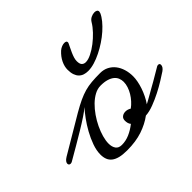

<svg xmlns="http://www.w3.org/2000/svg" viewBox="-178 -854 1061 1061"><g transform="rotate(-45 352.5 -323.0)"><path d="M458.5 -397Q486.3 -397 508.1 -385.7Q529.8 -374.5 544.7 -355.2Q559.6 -335.9 567.4 -310.1Q575.2 -284.2 575.2 -254.9Q575.2 -237.8 571.3 -217.3Q567.4 -196.8 560.1 -175Q552.7 -153.3 542.2 -131.8Q531.7 -110.4 519 -92.3Q528.3 -97.2 541.5 -104.5Q554.7 -111.8 569.6 -120.4Q584.5 -128.9 600.8 -138.2Q617.2 -147.5 632.8 -156.2L708.5 -200.7Q711.9 -202.6 717.8 -202.6Q729 -202.6 729 -190.9Q729 -174.8 708.5 -160.2Q690.9 -148.4 662.6 -130.9Q634.3 -113.3 601.3 -96.4Q568.4 -79.6 534.4 -66.7Q500.5 -53.7 471.2 -51.8Q433.1 -23.4 381.8 -6.1Q330.6 11.2 262.2 11.2Q228.5 11.2 205.3 5.4Q182.1 -0.5 168 -11.7Q153.8 -22.9 147.5 -39.3Q141.1 -55.7 141.1 -77.1Q141.1 -108.4 153.8 -144Q166.5 -179.7 185.3 -213.6Q204.1 -247.6 225.6 -276.9Q247.1 -306.2 264.6 -325.2Q249 -311.5 220.5 -292.5Q191.9 -273.4 156 -251.7Q120.1 -230 79.8 -206.5Q39.6 -183.1 0 -160.2Q-5.9 -157.7 -10.7 -157.7Q-17.1 -157.7 -20.5 -161.4Q-23.9 -165 -23.9 -170.9Q-23.9 -177.7 -18.3 -185.3Q-12.7 -192.9 0 -200.7Q74.2 -244.1 126.5 -275.6Q178.7 -307.1 216.8 -329.1Q254.9 -351.1 283.2 -364.3Q311.5 -377.4 337.6 -384.8Q363.8 -392.1 392.1 -394.5Q420.4 -397 458.5 -397ZM263.2 -30.8Q293.9 -30.8 323.2 -43.5Q352.5 -56.2 380.4 -78.1Q374 -85.4 371.6 -94.7Q369.1 -104 369.1 -113.8Q369.1 -130.9 380.4 -139.4Q391.6 -147.9 407.2 -147.9Q423.8 -147.9 439.5 -138.2Q455.1 -149.4 469.2 -165Q483.4 -180.7 493.9 -198.2Q504.4 -215.8 510.5 -234.4Q516.6 -252.9 516.6 -270.5Q516.6 -285.6 511 -299.6Q505.4 -313.5 492.9 -323.7Q480.5 -334 460.2 -340.1Q439.9 -346.2 411.1 -346.2Q387.2 -346.2 363.5 -333.5Q339.8 -320.8 318.1 -299.6Q296.4 -278.3 277.6 -251.2Q258.8 -224.1 245.1 -195.3Q231.4 -166.5 223.6 -138.7Q215.8 -110.8 215.8 -87.9Q215.8 -62.5 227.1 -46.6Q238.3 -30.8 263.2 -30.8ZM394.5 -637.7Q404.3 -646 415.5 -650.4Q426.8 -654.8 436 -654.8Q443.8 -654.8 448.5 -652.1Q453.1 -649.4 453.1 -643.6Q453.1 -639.2 451.2 -635.7Q446.8 -626 440.4 -613.3Q434.1 -600.6 428 -586.9Q421.9 -573.2 417.7 -559.8Q413.6 -546.4 413.6 -534.7Q413.6 -512.7 422.4 -503.9Q431.2 -495.1 445.8 -495.1Q464.4 -495.1 489.7 -507.6Q515.1 -520 540.5 -539.6Q565.9 -559.1 588.4 -582.8Q610.8 -606.4 624 -628.9Q632.3 -643.1 646.5 -649.9Q660.6 -656.7 673.3 -656.7Q683.1 -656.7 689.5 -652.8Q695.8 -648.9 695.8 -640.6Q695.8 -637.7 693.4 -630.4Q685.1 -611.3 668.2 -590.8Q651.4 -570.3 628.9 -550.3Q606.4 -530.3 579.6 -512.5Q552.7 -494.6 525.1 -481Q497.6 -467.3 470.7 -459.2Q443.8 -451.2 420.4 -451.2Q403.8 -451.2 389.9 -455.8Q376 -460.4 365.7 -470.7Q355.5 -481 349.9 -497.3Q344.2 -513.7 344.2 -537.1Q344.2 -562 356.7 -588.1Q369.1 -614.3 394.5 -637.7Z"/></g></svg>

Font: Meddon
Style: Regular
Weight: 400
Designer: Vernon Adams
Foundry: Vernon Adams
Version: Version 1.000